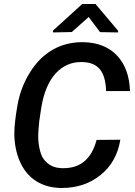

<svg xmlns="http://www.w3.org/2000/svg" viewBox="-20 -932 678 962"><path d="M458.5 -912.1H392.1L245.1 -778.3L245.6 -769.5L339.8 -771.5L424.3 -846.7L481.4 -771L571.8 -769.5V-777.8ZM463.9 -231C439 -136.2 383.8 -89.4 298.3 -89.4C295.4 -89.4 292.5 -89.4 289.1 -89.4C260.3 -90.3 236.8 -98.6 218.3 -114.3C199.7 -129.4 187 -149.9 180.7 -175.8C174.3 -201.2 171.4 -226.1 171.4 -250C171.4 -258.3 171.9 -267.1 172.4 -275.9L176.8 -325.7L186.5 -390.6C198.7 -466.3 222.7 -523.9 257.8 -563C293 -601.6 335.4 -621.1 385.7 -621.1C387.7 -621.1 390.1 -621.1 392.1 -621.1C469.7 -619.1 508.3 -577.1 511.7 -475.6H631.3C628.9 -551.3 606.9 -610.8 565.9 -654.3C524.4 -697.3 468.8 -719.2 397.9 -720.7C396 -720.7 394 -720.7 391.6 -720.7C284.7 -720.7 192.4 -670.4 129.9 -568.8C98.1 -518.1 77.6 -462.9 67.4 -403.8C57.1 -344.7 51.8 -297.9 51.8 -262.7C51.8 -256.3 51.8 -250.5 52.2 -245.1C54.7 -195.8 65.4 -151.4 84.5 -112.3C123 -33.7 192.9 7.8 283.2 9.8C285.6 9.8 287.6 9.8 290 9.8C365.2 9.8 430.2 -11.7 483.9 -55.2C538.1 -98.6 570.8 -157.7 583 -231.9Z"/></svg>

Font: Roboto Medium
Style: Italic
Weight: 500
Italic angle: -12°
Designer: Google
Version: Version 2.137; 2017